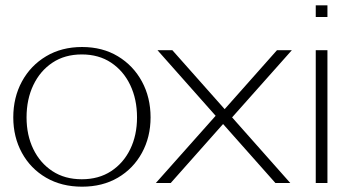

<svg xmlns="http://www.w3.org/2000/svg" viewBox="-20 -689 1333 723"><path d="M289 14Q212 14 153.5 -20Q95 -54 62.5 -113.5Q30 -173 30 -247Q30 -322 62.5 -382Q95 -442 153.5 -477Q212 -512 289 -512Q366 -512 424 -477Q482 -442 514.5 -382Q547 -322 547 -247Q547 -173 514.5 -113.5Q482 -54 424 -20Q366 14 289 14ZM288 -14Q352 -14 398.5 -44.5Q445 -75 470.5 -127.5Q496 -180 496 -247Q496 -315 470.5 -368.5Q445 -422 398.5 -453Q352 -484 288 -484Q224 -484 177.5 -453Q131 -422 105.5 -368.5Q80 -315 80 -247Q80 -180 105.5 -127.5Q131 -75 177.5 -44.5Q224 -14 288 -14Z M1073 0H1017L820 -222L623 0H567L792 -253L573 -500H629L826 -278L1023 -500H1079L854 -247Z M1169 0V-500H1213V0ZM1169 -625V-669H1213V-625Z"/></svg>

Font: Panamera Light
Style: Regular
Weight: 300
Designer: Bastien Sozeau
Foundry: NBR — Bastien Sozeau
Version: Version 3.002; ttfautohint (v1.8.4.7-5d5b);gftools[0.9.33]